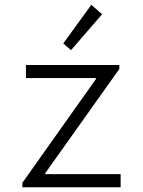

<svg xmlns="http://www.w3.org/2000/svg" viewBox="-20 -789 602 809"><path d="M74.2 -18.6 384.3 -456.1V-460H89.4V-515.1H482.9V-498.5L170.4 -59.1V-55.2H488.3V0H74.2ZM246.6 -606 364.7 -768.6 410.2 -729 279.3 -577.6Z"/></svg>

Font: Reddit Mono Light
Style: Regular
Weight: 300
Monospace: yes
Designer: Stephen Hutchings
Foundry: Reddit
Version: Version 1.011